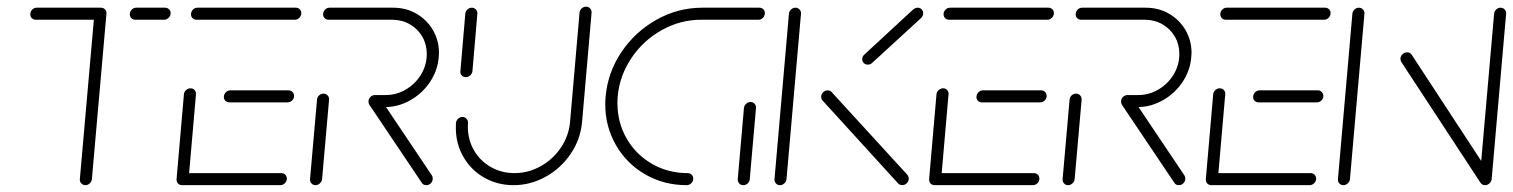

<svg xmlns="http://www.w3.org/2000/svg" viewBox="-20 -541 4421 561"><path d="M291.1 -502.2 248.5 -17.8Q247.8 -10.4 242.2 -5.2Q236.7 0 229.6 0Q222.6 0 217.6 -5.2Q212.6 -10.4 213.3 -17.8L255.9 -502.2ZM68.5 -499.3Q68.5 -507 74.1 -512.8Q79.6 -518.5 87.4 -518.5H274.8Q281.9 -518.5 286.5 -513.9Q291.1 -509.3 291.1 -502.6Q291.1 -494.8 285.4 -489.1Q279.6 -483.3 271.9 -483.3H84.4Q77.8 -483.3 73.1 -487.8Q68.5 -492.2 68.5 -499.3ZM359.3 -499.3Q359.3 -507 364.8 -512.8Q370.4 -518.5 378.1 -518.5H462.2Q468.9 -518.5 473.7 -514.1Q478.5 -509.6 478.5 -503Q478.5 -494.8 472.8 -489.1Q467 -483.3 459.6 -483.3H375.2Q368.5 -483.3 363.9 -487.8Q359.3 -492.2 359.3 -499.3Z M495.9 -18.1 517.4 -265.6Q518.1 -273 523.9 -278Q529.6 -283 536.7 -283Q544.1 -283 548.7 -277.8Q553.3 -272.6 552.6 -265.6L531.1 -18.1ZM818.1 -19.3Q818.1 -11.5 812.4 -5.7Q806.7 0 799.3 0H511.9Q505.2 0 500.6 -4.4Q495.9 -8.9 495.9 -15.9Q495.9 -23.7 501.5 -29.4Q507 -35.2 514.8 -35.2H801.9Q808.9 -35.2 813.5 -30.6Q818.1 -25.9 818.1 -19.3ZM634.1 -257.4Q634.1 -265.2 639.6 -271.1Q645.2 -277 653 -277H823.3Q830 -277 834.6 -272.2Q839.3 -267.4 839.3 -260.7Q839.3 -253 833.5 -247.4Q827.8 -241.9 820.4 -241.9H650Q643.3 -241.9 638.7 -246.3Q634.1 -250.7 634.1 -257.4ZM538.1 -499.3Q538.1 -507 543.7 -512.8Q549.3 -518.5 557 -518.5H844.4Q851.1 -518.5 855.7 -514.1Q860.4 -509.6 860.4 -503Q860.4 -494.8 854.8 -489.1Q849.3 -483.3 841.5 -483.3H554.1Q547.4 -483.3 542.8 -487.8Q538.1 -492.2 538.1 -499.3Z M901.9 0Q894.4 0 889.8 -5.4Q885.2 -10.7 885.9 -17.8L906.3 -250Q906.7 -257 912.2 -262.2Q917.8 -267.4 925.2 -267.4Q932.6 -267.4 937.2 -262.2Q941.9 -257 941.5 -250L921.1 -17.8Q920.4 -10.4 914.6 -5.2Q908.9 0 901.9 0ZM1244.4 -19.6Q1244.4 -11.5 1239.1 -5.7Q1233.7 0 1225.6 0Q1216.7 0 1212.6 -6.7L1059.3 -234.8Q1056.7 -239.3 1056.7 -244.1Q1056.7 -251.9 1062.4 -257.4Q1068.1 -263 1075.9 -263Q1080 -263 1083.7 -261.1Q1087.4 -259.3 1089.3 -255.9L1241.9 -28.5Q1244.4 -24.8 1244.4 -19.6ZM1056.7 -244.4Q1056.7 -252.2 1062.4 -257.8Q1068.1 -263.3 1075.9 -263.3H1107Q1138.5 -263.3 1166.1 -279.6Q1193.7 -295.9 1210.4 -323.5Q1227 -351.1 1227 -383.3Q1227 -411.1 1213.9 -433.9Q1200.7 -456.7 1177.6 -470Q1154.4 -483.3 1126.3 -483.3H940Q933.3 -483.3 928.7 -487.8Q924.1 -492.2 924.1 -499.3Q924.1 -507 929.6 -512.8Q935.2 -518.5 943 -518.5H1129.3Q1166.3 -518.5 1196.9 -500.9Q1227.4 -483.3 1245 -453.1Q1262.6 -423 1262.6 -386.3Q1262.6 -382.6 1261.9 -373.7Q1258.5 -334.1 1235.9 -300.7Q1213.3 -267.4 1178.3 -247.8Q1143.3 -228.1 1104.1 -228.1H1073Q1065.9 -228.1 1061.3 -232.8Q1056.7 -237.4 1056.7 -244.4Z M1340.7 -315.6Q1333.3 -315.6 1328.9 -320.7Q1324.4 -325.9 1325.2 -333L1339.6 -501.1Q1340.4 -508.1 1345.9 -513.3Q1351.5 -518.5 1358.5 -518.5Q1365.6 -518.5 1370.6 -513.3Q1375.6 -508.1 1374.8 -501.1L1360.4 -333Q1359.6 -325.9 1353.9 -320.7Q1348.1 -315.6 1340.7 -315.6ZM1692.6 -521.5Q1700 -521.5 1704.4 -516.3Q1708.9 -511.1 1708.5 -503.7L1680.7 -184.4Q1676.3 -134.4 1647.8 -92Q1619.3 -49.6 1574.8 -24.8Q1530.4 0 1480.4 0Q1433 0 1394.4 -22.2Q1355.9 -44.4 1333.9 -82.8Q1311.9 -121.1 1311.9 -167.4Q1311.9 -176.7 1312.2 -181.1Q1312.6 -188.1 1318.1 -193.7Q1323.7 -199.3 1331.1 -199.3Q1338.1 -199.3 1343 -194.1Q1347.8 -188.9 1347.4 -181.9Q1347 -178.1 1347 -170.7Q1347 -133 1364.8 -102Q1382.6 -71.1 1413.9 -53.1Q1445.2 -35.2 1483.3 -35.2Q1523.7 -35.2 1559.6 -55.2Q1595.6 -75.2 1618.7 -109.4Q1641.9 -143.7 1645.6 -184.4L1673.3 -503.7Q1673.7 -511.1 1679.4 -516.3Q1685.2 -521.5 1692.6 -521.5Z M2005.6 -19.3Q2005.6 -11.1 1999.8 -5.6Q1994.1 0 1986.3 0Q1920 0 1865.6 -31.3Q1811.1 -62.6 1779.8 -116.9Q1748.5 -171.1 1748.5 -236.3Q1748.5 -247.8 1749.6 -259.3Q1755.9 -329.6 1795.9 -389.1Q1835.9 -448.5 1898.5 -483.5Q1961.1 -518.5 2031.5 -518.5H2198.9Q2205.6 -518.5 2210.2 -514.1Q2214.8 -509.6 2214.8 -503Q2214.8 -494.8 2209.3 -489.1Q2203.7 -483.3 2195.9 -483.3H2028.5Q1967.8 -483.3 1913.7 -453.1Q1859.6 -423 1825 -371.5Q1790.4 -320 1784.8 -259.3Q1784.1 -252.6 1784.1 -239.6Q1784.1 -183 1810.9 -136.3Q1837.8 -89.6 1884.8 -62.4Q1931.9 -35.2 1989.3 -35.2Q1996.3 -35.2 2000.9 -30.6Q2005.6 -25.9 2005.6 -19.3ZM2151.9 0Q2144.4 0 2139.8 -5.2Q2135.2 -10.4 2135.6 -17.8L2153.7 -225.2Q2154.4 -232.6 2160.2 -237.8Q2165.9 -243 2173 -243Q2180.4 -243 2185 -237.6Q2189.6 -232.2 2188.9 -225.2L2170.7 -17.8Q2170.4 -10.4 2164.8 -5.2Q2159.3 0 2151.9 0Z M2258.9 0Q2251.5 0 2246.9 -5.4Q2242.2 -10.7 2243 -17.8L2285.2 -501.1Q2285.9 -508.1 2291.5 -513.3Q2297 -518.5 2304.1 -518.5Q2311.1 -518.5 2316.1 -513.3Q2321.1 -508.1 2320.4 -501.1L2278.1 -17.8Q2277.4 -10.4 2271.7 -5.2Q2265.9 0 2258.9 0ZM2635.2 -18.9Q2635.2 -11.1 2629.4 -5.6Q2623.7 0 2615.9 0Q2609.3 0 2604.1 -5.2L2383.7 -247Q2379.3 -251.1 2379.3 -259.3Q2380 -266.7 2385.6 -271.9Q2391.1 -277 2398.5 -277Q2405.9 -277 2410.4 -271.5L2631.1 -30.4Q2635.2 -24.8 2635.2 -18.9ZM2661.1 -518.5Q2668.1 -518.5 2672.8 -513.9Q2677.4 -509.3 2677.4 -502.6Q2677.4 -494.4 2671.1 -488.1L2528.5 -357.4Q2523.3 -352.2 2515.6 -352.2Q2508.5 -352.2 2503.9 -356.9Q2499.3 -361.5 2499.3 -368.1Q2499.3 -376.3 2505.9 -381.9L2648.1 -513.3Q2654.8 -518.5 2661.1 -518.5Z M2694.8 -18.1 2716.3 -265.6Q2717 -273 2722.8 -278Q2728.5 -283 2735.6 -283Q2743 -283 2747.6 -277.8Q2752.2 -272.6 2751.5 -265.6L2730 -18.1ZM3017 -19.3Q3017 -11.5 3011.3 -5.7Q3005.6 0 2998.1 0H2710.7Q2704.1 0 2699.4 -4.4Q2694.8 -8.9 2694.8 -15.9Q2694.8 -23.7 2700.4 -29.4Q2705.9 -35.2 2713.7 -35.2H3000.7Q3007.8 -35.2 3012.4 -30.6Q3017 -25.9 3017 -19.3ZM2833 -257.4Q2833 -265.2 2838.5 -271.1Q2844.1 -277 2851.9 -277H3022.2Q3028.9 -277 3033.5 -272.2Q3038.1 -267.4 3038.1 -260.7Q3038.1 -253 3032.4 -247.4Q3026.7 -241.9 3019.3 -241.9H2848.9Q2842.2 -241.9 2837.6 -246.3Q2833 -250.7 2833 -257.4ZM2737 -499.3Q2737 -507 2742.6 -512.8Q2748.1 -518.5 2755.9 -518.5H3043.3Q3050 -518.5 3054.6 -514.1Q3059.3 -509.6 3059.3 -503Q3059.3 -494.8 3053.7 -489.1Q3048.1 -483.3 3040.4 -483.3H2753Q2746.3 -483.3 2741.7 -487.8Q2737 -492.2 2737 -499.3Z M3100.7 0Q3093.3 0 3088.7 -5.4Q3084.1 -10.7 3084.8 -17.8L3105.2 -250Q3105.6 -257 3111.1 -262.2Q3116.7 -267.4 3124.1 -267.4Q3131.5 -267.4 3136.1 -262.2Q3140.7 -257 3140.4 -250L3120 -17.8Q3119.3 -10.4 3113.5 -5.2Q3107.8 0 3100.7 0ZM3443.3 -19.6Q3443.3 -11.5 3438 -5.7Q3432.6 0 3424.4 0Q3415.6 0 3411.5 -6.7L3258.1 -234.8Q3255.6 -239.3 3255.6 -244.1Q3255.6 -251.9 3261.3 -257.4Q3267 -263 3274.8 -263Q3278.9 -263 3282.6 -261.1Q3286.3 -259.3 3288.1 -255.9L3440.7 -28.5Q3443.3 -24.8 3443.3 -19.6ZM3255.6 -244.4Q3255.6 -252.2 3261.3 -257.8Q3267 -263.3 3274.8 -263.3H3305.9Q3337.4 -263.3 3365 -279.6Q3392.6 -295.9 3409.3 -323.5Q3425.9 -351.1 3425.9 -383.3Q3425.9 -411.1 3412.8 -433.9Q3399.6 -456.7 3376.5 -470Q3353.3 -483.3 3325.2 -483.3H3138.9Q3132.2 -483.3 3127.6 -487.8Q3123 -492.2 3123 -499.3Q3123 -507 3128.5 -512.8Q3134.1 -518.5 3141.9 -518.5H3328.1Q3365.2 -518.5 3395.7 -500.9Q3426.3 -483.3 3443.9 -453.1Q3461.5 -423 3461.5 -386.3Q3461.5 -382.6 3460.7 -373.7Q3457.4 -334.1 3434.8 -300.7Q3412.2 -267.4 3377.2 -247.8Q3342.2 -228.1 3303 -228.1H3271.9Q3264.8 -228.1 3260.2 -232.8Q3255.6 -237.4 3255.6 -244.4Z M3503.3 -18.1 3524.8 -265.6Q3525.6 -273 3531.3 -278Q3537 -283 3544.1 -283Q3551.5 -283 3556.1 -277.8Q3560.7 -272.6 3560 -265.6L3538.5 -18.1ZM3825.6 -19.3Q3825.6 -11.5 3819.8 -5.7Q3814.1 0 3806.7 0H3519.3Q3512.6 0 3508 -4.4Q3503.3 -8.9 3503.3 -15.9Q3503.3 -23.7 3508.9 -29.4Q3514.4 -35.2 3522.2 -35.2H3809.3Q3816.3 -35.2 3820.9 -30.6Q3825.6 -25.9 3825.6 -19.3ZM3641.5 -257.4Q3641.5 -265.2 3647 -271.1Q3652.6 -277 3660.4 -277H3830.7Q3837.4 -277 3842 -272.2Q3846.7 -267.4 3846.7 -260.7Q3846.7 -253 3840.9 -247.4Q3835.2 -241.9 3827.8 -241.9H3657.4Q3650.7 -241.9 3646.1 -246.3Q3641.5 -250.7 3641.5 -257.4ZM3545.6 -499.3Q3545.6 -507 3551.1 -512.8Q3556.7 -518.5 3564.4 -518.5H3851.9Q3858.5 -518.5 3863.1 -514.1Q3867.8 -509.6 3867.8 -503Q3867.8 -494.8 3862.2 -489.1Q3856.7 -483.3 3848.9 -483.3H3561.5Q3554.8 -483.3 3550.2 -487.8Q3545.6 -492.2 3545.6 -499.3Z M3905.2 0Q3897.8 0 3893.1 -5.4Q3888.5 -10.7 3889.3 -17.8L3931.5 -501.1Q3932.2 -508.1 3937.8 -513.3Q3943.3 -518.5 3950.4 -518.5Q3957.4 -518.5 3962.4 -513.3Q3967.4 -508.1 3966.7 -501.1L3924.4 -17.8Q3923.7 -10.4 3918 -5.2Q3912.2 0 3905.2 0ZM4071.9 -370.4Q4072.6 -377.8 4078.3 -383Q4084.1 -388.1 4091.5 -388.1Q4099.6 -388.1 4104.8 -381.1L4336.3 -27.4L4306.3 -6.3L4074.4 -360Q4071.9 -363.7 4071.9 -370.4ZM4319.3 0Q4311.9 0 4307.2 -5.4Q4302.6 -10.7 4303.3 -17.8L4345.6 -501.1Q4346.3 -508.1 4351.9 -513.3Q4357.4 -518.5 4364.4 -518.5Q4371.5 -518.5 4376.5 -513.3Q4381.5 -508.1 4380.7 -501.1L4338.5 -17.8Q4337.8 -10.4 4332 -5.2Q4326.3 0 4319.3 0Z"/></svg>

Font: 26F Galaxy Sans Light
Style: Italic
Weight: 300
Italic angle: -5°
Designer: C₂₉H₂₅N₃O₅
Version: Version 1.200